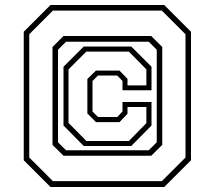

<svg xmlns="http://www.w3.org/2000/svg" viewBox="-20 -734 849 768"><path d="M182 14 75 -93V-607L182 -714H637L744 -607V-93L637 14ZM191.5 -9.5H627.5L722 -104V-597L627.5 -691.5H191.5L97 -597V-104ZM234 -111 190 -154.5V-546L234 -590H585L629 -546V-154.5L585 -111ZM325.5 -170H495.5L565.5 -241.5V-306H490V-279L458 -245.5H364L329.5 -280V-418L363.5 -451.5H458L490 -418.5V-392.5H565.5V-456.5L495.5 -527.5H325L254 -456.5V-242.5ZM244 -133H575L607 -165V-535L575 -567H244L212 -535V-165ZM315 -150 234 -232V-467L315 -548H505L586 -467V-373H470V-410L449 -432H372L350 -410V-288L372 -266H449L470 -288V-326H586V-232L505 -150Z"/></svg>

Font: Tourney ExtraLight
Style: Regular
Weight: 250
Designer: Tyler Finck
Foundry: Etcetera Type Co
Version: Version 1.015